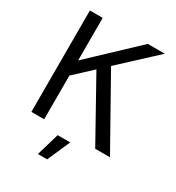

<svg xmlns="http://www.w3.org/2000/svg" viewBox="-211 -831 1058 1156"><g transform="rotate(30 318.0 -252.5)"><path d="M117.1 -264V-409.1H160L473.4 -705H591.7L324 -456.6L307.9 -441.4ZM71 0V-705H160V0ZM514.8 0 269 -441.4 336.1 -501 617.6 0ZM231.8 200 278.3 42H365.4L296.3 200Z"/></g></svg>

Font: TikTok Sans Light
Style: Regular
Weight: 300
Version: Version 4.000